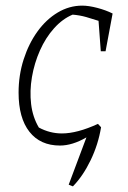

<svg xmlns="http://www.w3.org/2000/svg" viewBox="-20 -507 454 682"><path d="M239 155 224 149 287 -19Q237 10 193 10Q123 10 84.5 -39Q46 -88 46 -178Q46 -240 64 -296Q82 -352 113 -395Q144 -438 185 -462.5Q226 -487 272 -487Q295 -487 325.5 -479Q356 -471 380 -459L355 -325H338L330 -433Q309 -440 286 -446.5Q263 -453 238 -455Q202 -440 172 -406.5Q142 -373 122 -328Q102 -283 93.5 -233.5Q85 -184 90.5 -137.5Q96 -91 118 -54Q157 -33 200 -33Q254 -33 328 -67L339 -55Q329 6 302 62Q275 118 239 155Z"/></svg>

Font: Piazzolla ExtraLight
Style: Italic
Weight: 200
Italic angle: -11.3°
Designer: Juan Pablo del Peral
Foundry: Huerta Tipografica
Version: Version 1.330